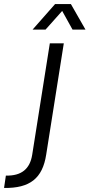

<svg xmlns="http://www.w3.org/2000/svg" viewBox="-106 -720 442 948"><path d="M55 -574H119L201 -666L252 -574H316L244 -700H166ZM-86 208C42 210 104 160 122 44L209 -506H140L53 44C42 114 0 149 -77 147Z"/></svg>

Font: Arthouse Owned
Style: Italic
Weight: 400
Italic angle: -10°
Designer: Jeremy Tribby
Foundry: Tribby Type
Version: Version 1.000;PS 001.000;hotconv 1.0.88;makeotf.lib2.5.64775